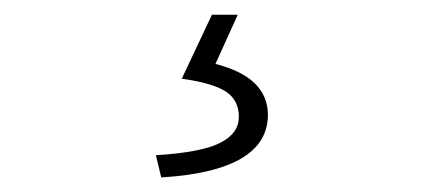

<svg xmlns="http://www.w3.org/2000/svg" viewBox="-20 -22 575 261"><path d="M199.2 219.2 191.9 189Q254.9 185.1 279.8 171.9Q304.7 159.2 304.7 136.7Q304.7 114.3 287.1 102.5Q269 90.8 227.1 85L268.1 -2H303.2L272.9 64.9Q343.8 83 344.2 133.8Q344.2 210.4 199.2 219.2Z"/></svg>

Font: SourceSansPro-Light
Style: Regular
Weight: 300
Designer: Paul D. Hunt
Foundry: Adobe Systems Incorporated
Version: Version 2.020;PS 2.0;hotconv 1.0.86;makeotf.lib2.5.63406